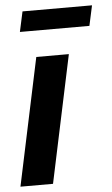

<svg xmlns="http://www.w3.org/2000/svg" viewBox="-56 -751 461 787"><g transform="rotate(-5 174.5 -357.5)"><path d="M107 -524H241L130 0H-4ZM49 -632 67 -715H353L335 -632Z"/></g></svg>

Font: PTCRaleway
Style: Bold Italic
Weight: 700
Italic angle: -12°
Designer: Matt McInerney, Pablo Impallari, Rodrigo Fuenzalida
Foundry: Matt McInerney, Pablo Impallari, Rodrigo Fuenzalida
Version: Version 3.000g; ttfautohint (v1.5) -l 8 -r 28 -G 28 -x 14 -D